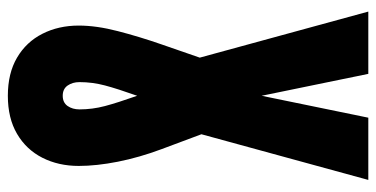

<svg xmlns="http://www.w3.org/2000/svg" viewBox="-264 -636 996 509"><g transform="rotate(90 234.5 -382.0)"><path d="M234.4 95.7Q174.8 95.7 133.3 71.3Q91.8 46.9 70.1 4.2Q48.3 -38.6 48.3 -92.3Q48.3 -139.2 63 -195.8Q77.6 -252.4 98.1 -311.5L133.3 -413.1L11.2 -859.9H176.3L234.4 -577.1L292.5 -859.9H457.5L336.4 -417.5L376 -311.5Q397.9 -252.9 409.2 -196Q420.4 -139.2 420.4 -92.3Q420.4 -38.6 398.7 4.2Q377 46.9 335.4 71.3Q293.9 95.7 234.4 95.7ZM234.4 -49.8Q252.4 -49.8 261.5 -62.7Q270.5 -75.7 270.5 -94.2Q270.5 -128.4 261.7 -161.6Q252.9 -194.8 234.4 -247.1Q215.8 -194.8 207 -161.6Q198.2 -128.4 198.2 -94.2Q198.2 -75.7 207.3 -62.7Q216.3 -49.8 234.4 -49.8Z"/></g></svg>

Font: webenart
Style: Regular
Weight: 400
Designer: Vernon Adams
Foundry: Vernon Adams
Version: Version 2.116; ttfautohint (v1.8.3)